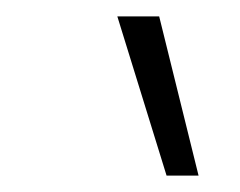

<svg xmlns="http://www.w3.org/2000/svg" viewBox="-20 -810 292 234"><path d="M183 -596 123 -790H174L222 -596Z"/></svg>

Font: Georama Condensed Light
Style: Italic
Weight: 300
Width: 3
Italic angle: -9°
Designer: Jean-Baptiste Levee
Foundry: Production Type
Version: Version 1.000